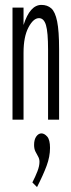

<svg xmlns="http://www.w3.org/2000/svg" viewBox="-20 -488 290 783"><path d="M31 0V-457H76V-386Q102 -468 149 -468Q173 -468 189 -454Q205 -440 213 -401Q221 -362 221 -287V0H176V-285Q176 -357 167.5 -385.5Q159 -414 139 -414Q116 -414 96 -376Q76 -338 76 -273V0ZM131 275 112 256Q124 233 132.5 211Q141 189 141 172Q141 160 135.5 150.5Q130 141 124.5 130Q119 119 119 103Q119 81 128 68.5Q137 56 149 56Q161 56 172.5 69Q184 82 184 115Q184 151 170 188.5Q156 226 131 275Z"/></svg>

Font: Inconsolata UltraCondensed
Style: Regular
Weight: 400
Width: 1
Monospace: yes
Designer: Raph Levien, Cyreal, Brenton Simpson
Foundry: Raph Levien, Cyreal, Google
Version: Version 3.000; ttfautohint (v1.8.2.53-6de2)